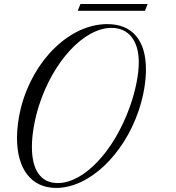

<svg xmlns="http://www.w3.org/2000/svg" viewBox="-20 -904 862 943"><path d="M83 -375.5C70.3 -324.7 63.5 -273.4 63.5 -226.1C63.5 -72.3 134.8 19 255.9 19C416.5 19 587.4 -141.6 661.6 -362.3C684.6 -430.7 696.8 -501.5 696.8 -563C696.8 -706.5 629.4 -785.6 506.8 -785.6C324.2 -785.6 143.6 -611.3 83 -375.5ZM263.2 -4.9C181.2 -4.9 136.7 -67.4 136.7 -182.6C136.7 -242.2 148.9 -313.5 170.9 -383.8C240.7 -603.5 393.1 -767.1 527.8 -767.1C611.8 -767.1 661.6 -704.1 661.6 -598.1C661.6 -537.6 645.5 -457.5 617.7 -379.4C539.6 -161.1 392.6 -4.9 263.2 -4.9ZM361.8 -851.1H691.9L705.1 -884.3H375Z"/></svg>

Font: Petit Formal Script
Style: Regular
Weight: 400
Designer: Pablo Impallari, Brenda Gallo, Rodrigo Fuenzalida
Foundry: Pablo Impallari, Brenda Gallo, Rodrigo Fuenzalida
Version: Version 1.001